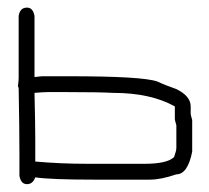

<svg xmlns="http://www.w3.org/2000/svg" viewBox="-20 -485 540 497"><path d="M49.8 -465.3Q65.4 -465.3 69.3 -443.8V-285.6L88.9 -287.6H161.1Q349.1 -287.6 387.7 -273.9Q405.8 -265.1 436.5 -254.4Q473.6 -236.3 473.6 -209.5V-189.9Q473.6 -188 477.5 -174.3V-92.3Q465.8 -33.7 436.5 -33.7Q396.5 -20 368.2 -20H221.7Q111.8 -20 71.3 -25.9Q64.9 -8.3 49.8 -8.3Q34.2 -8.3 30.3 -29.8V-84.5Q30.3 -148.9 28.3 -256.3Q28.3 -258.3 26.4 -262.2Q28.3 -275.4 28.3 -283.7V-443.8Q31.7 -465.3 49.8 -465.3ZM69.3 -244.6Q71.3 -163.6 71.3 -123.5V-66.9Q135.3 -61 208 -61H354.5Q412.6 -61 430.7 -78.6Q436.5 -95.2 436.5 -102.1V-160.6Q432.6 -174.3 432.6 -176.3V-209.5Q370.1 -244.6 272.5 -244.6Q235.8 -246.6 155.3 -246.6H102.5Q92.3 -246.6 69.3 -244.6Z"/></svg>

Font: CEF Fonts CJK Mono
Style: Regular
Weight: 400
Designer: PartyBoss (派对大魔王)
Version: Release 2.25